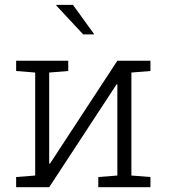

<svg xmlns="http://www.w3.org/2000/svg" viewBox="-20 -782 710 802"><path d="M47.4 0V-42.5L127 -48.8V-479L47.4 -485.4V-528.3H265.1V-485.4L185.5 -479V-99.1L188.5 -98.1L470.2 -528.3H608.4V-485.4L528.8 -479V-48.8L608.4 -42.5V0H390.6V-42.5L470.2 -48.8V-429.2L467.3 -430.2L185.5 0ZM373 -639.6 370.6 -638.2H327.6L214.8 -759.3L215.8 -761.7H284.7Z"/></svg>

Font: Roboto Slab Light
Style: Regular
Weight: 300
Designer: Google
Version: Version 2.000; ttfautohint (v1.8.1.43-b0c9)